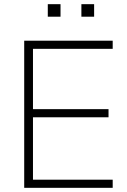

<svg xmlns="http://www.w3.org/2000/svg" viewBox="-20 -900 610 920"><path d="M96 0V-705H520V-666H138V-377H500V-338H138V-39H520V0ZM370 -820V-880H431V-820ZM209 -820V-880H270V-820Z"/></svg>

Font: Nunito Sans 12pt ExtraLight 12pt ExtraLight
Style: Regular
Weight: 250
Version: Version 3.101;gftools[0.9.27]